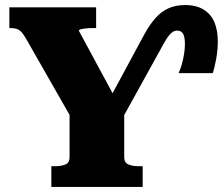

<svg xmlns="http://www.w3.org/2000/svg" viewBox="-20 -739 881 759"><path d="M551 -604Q572 -642 594.5 -667.5Q617 -693 645.5 -706Q674 -719 712 -719Q757 -719 786 -700.5Q815 -682 828 -650Q841 -618 841 -576Q841 -541 834.5 -505.5Q828 -470 821 -450H686Q693 -465 698.5 -484Q704 -503 707.5 -524.5Q711 -546 711 -564Q711 -592 704 -605Q697 -618 680 -618Q671 -618 663 -613Q655 -608 646.5 -597Q638 -586 628 -568L456 -257L471 -306V-118Q471 -96 487.5 -89Q504 -82 527 -82H544V0H183V-82H199Q223 -82 239 -89Q255 -96 255 -118V-306L268 -262L83 -586Q74 -602 65.5 -611.5Q57 -621 47 -624.5Q37 -628 23 -628H17V-710H360V-628H347Q330 -628 317.5 -626.5Q305 -625 298.5 -623Q292 -621 292 -617L449 -326L394 -313Z"/></svg>

Font: Roboto Serif 20pt ExtraBold
Style: Regular
Weight: 800
Version: Version 1.008